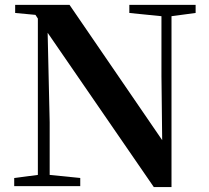

<svg xmlns="http://www.w3.org/2000/svg" viewBox="-20 -761 855 785"><path d="M608.9 3.9 174.8 -627 183.1 -261.2V-45.9L308.1 -33.2V0H38.1V-33.2L134.8 -45.9V-685.1L125 -700.2L42 -708V-741.2H264.2L643.1 -188L640.1 -450.2V-694.8L508.8 -708V-741.2H779.8V-708L681.2 -694.8V3.9Z"/></svg>

Font: Source Han Serif TW
Style: Bold
Weight: 700
Designer: Ryoko NISHIZUKA Ë•øÂ°öÊ∂ºÂ≠ê (kana & ideographs); Frank Grie√ühammer (Latin, Greek & Cyrillic); Wenlong ZHANG Âº†ÊñáÈæô 
Foundry: Adobe
Version: Version 2.003;hotconv 1.1.1;makeotfexe 2.6.0